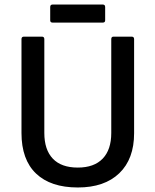

<svg xmlns="http://www.w3.org/2000/svg" viewBox="-20 -817 687 849"><path d="M324 12Q204 12 139.5 -49.5Q75 -111 75 -229V-644Q75 -655 86 -655H165Q176 -655 176 -644V-229Q176 -155 213.5 -115.5Q251 -76 324 -76Q396 -76 434 -115.5Q472 -155 472 -229V-644Q472 -655 482 -655H562Q573 -655 573 -644V-228Q573 -114 507.5 -51Q442 12 324 12ZM213 -717Q202 -717 202 -727V-786Q202 -797 213 -797H434Q445 -797 445 -786V-727Q445 -717 434 -717Z"/></svg>

Font: Sofia Sans SemiBold
Style: Regular
Weight: 600
Designer: Botio Nikoltchev, Ani Petrova
Foundry: lettersoup
Version: Version 4.101; ttfautohint (v1.8.4.7-5d5b)